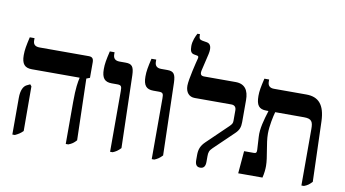

<svg xmlns="http://www.w3.org/2000/svg" viewBox="-83 -1064 2284 1271"><g transform="rotate(10 1059.5 -428.0)"><path d="M418 7H435C459 -2 471 -11 488 -30L477 -443L500 -452V-556C500 -582 490 -592 467 -592H137C108 -592 93 -604 93 -631V-647H61C48 -590 42 -561 42 -524C42 -465 63 -441 111 -441H432V-438C426 -411 418 -371 418 -275ZM59 7H76C99 -4 112 -12 129 -29L128 -329L118 -341L95 -330C74 -319 59 -291 59 -239Z M716 7H733C753 -1 767 -10 786 -30L773 -518C771 -575 758 -592 715 -592H674C644 -592 631 -607 631 -633V-647H599C585 -587 580 -560 580 -525C580 -465 600 -441 648 -441H685C713 -441 716 -432 716 -401Z M996 7H1013C1033 -1 1047 -10 1066 -30L1053 -518C1051 -575 1038 -592 995 -592H954C924 -592 911 -607 911 -633V-647H879C865 -587 860 -560 860 -525C860 -465 880 -441 928 -441H965C993 -441 996 -432 996 -401Z M1321 7C1344 7 1356 -7 1356 -38V-76C1356 -102 1360 -115 1380 -134L1511 -260C1535 -283 1543 -304 1543 -338V-486C1543 -552 1517 -592 1454 -592H1242C1221 -592 1214 -603 1219 -628L1246 -743C1256 -788 1247 -813 1222 -818L1192 -823C1172 -826 1167 -835 1167 -854V-863H1150C1140 -845 1124 -810 1124 -776C1124 -745 1130 -728 1152 -724L1174 -720C1182 -718 1184 -713 1181 -701C1175 -679 1144 -555 1144 -513C1144 -468 1168 -441 1206 -441H1452C1473 -441 1485 -430 1485 -407V-337C1485 -321 1481 -314 1465 -298L1326 -164C1297 -136 1287 -110 1287 -72V-38C1287 -6 1299 7 1321 7Z M1576 0H1739C1746 -27 1749 -56 1749 -79C1749 -141 1724 -226 1724 -293C1724 -346 1739 -413 1747 -441H1941C1993 -441 2002 -421 2002 -373V7H2019C2043 -2 2054 -11 2072 -30L2059 -436C2055 -544 2013 -592 1930 -592H1712C1684 -592 1670 -606 1670 -633V-647H1638C1624 -588 1619 -559 1619 -528C1619 -465 1638 -441 1687 -441H1701V-438C1683 -380 1664 -316 1668 -261L1673 -175C1674 -158 1670 -151 1656 -151H1589Z"/></g></svg>

Font: Noto Serif Hebrew SemiCondensed
Style: Bold
Weight: 700
Width: 4
Designer: Monotype Design Team
Foundry: Monotype Imaging Inc.
Version: Version 2.004